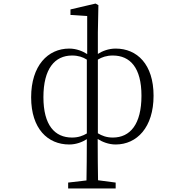

<svg xmlns="http://www.w3.org/2000/svg" viewBox="-20 -798 1040 1079"><path d="M369 14C409 14 443 0 468 -16C468 80 467 151 466 216L363 228V261H630V228L531 215C530 152 529 81 529 -17C554 -1 590 14 630 14C749 14 843 -82 843 -260C843 -437 750 -525 630 -525C590 -525 555 -511 530 -495V-616L533 -769L517 -778L376 -745V-714L470 -708V-494C445 -510 410 -525 369 -525C249 -525 155 -429 155 -251C155 -75 248 14 369 14ZM224 -252C224 -412 288 -486 385 -486C420 -486 446 -477 468 -463V-48C446 -35 420 -25 385 -25C288 -25 224 -94 224 -252ZM614 -486C711 -486 775 -418 775 -260C775 -99 711 -25 614 -25C579 -25 553 -35 530 -49V-463C553 -477 579 -486 614 -486Z"/></svg>

Font: Kiri Minchoo Light
Style: Regular
Weight: 300
Designer: Ryoko NISHIZUKA 西塚涼子 (kana & ideographs); Frank Grießhammer (Latin, Greek & Cyrillic);
akenotsuki.com/eyeben/fonts/ (U+
Foundry: Adobe
akenotsuki.com/eyeben/fonts/
Version: Version 4.002;hotconv 1.0.119;makeotfexe 2.5.65604